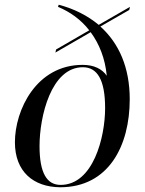

<svg xmlns="http://www.w3.org/2000/svg" viewBox="-20 -781 614 811"><path d="M234 10C439 10 528 -165 528 -362C528 -495 483 -598 404 -669L526 -739L529 -752L397 -676C350 -715 293 -744 228 -761L225 -752C276 -731 322 -698 357 -653L217 -572L214 -559L363 -645C399 -596 424 -535 431 -461C411 -490 377 -507 329 -507C134 -507 43 -317 43 -180C43 -56 121 9 234 10ZM236 0C178 0 147 -50 147 -164C147 -289 196 -497 330 -497C391 -497 424 -444 424 -324C424 -202 374 0 236 0Z"/></svg>

Font: Noto Serif Display
Style: Italic
Weight: 400
Italic angle: -12°
Designer: Monotype Design Team
Foundry: Monotype Imaging Inc.
Version: Version 2.009